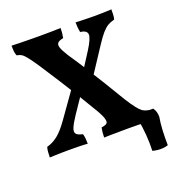

<svg xmlns="http://www.w3.org/2000/svg" viewBox="-150 -805 1039 1108"><g transform="rotate(-20 370.0 -251.5)"><path d="M670 3Q656 2 629 1.5Q602 1 571.5 0.5Q541 0 514 0Q489 0 459.5 0.5Q430 1 404.5 1Q379 1 364 2Q364 -13 365.5 -28Q367 -43 370 -58Q394 -61 403.5 -69Q413 -77 404.5 -103Q396 -129 363 -182Q338 -225 305 -278.5Q272 -332 235 -390Q198 -448 162 -503Q137 -541 121 -562.5Q105 -584 94.5 -595Q84 -606 74 -610Q64 -614 51 -617Q45 -633 44 -648Q43 -663 43 -679Q61 -678 90.5 -677.5Q120 -677 152.5 -676.5Q185 -676 209 -676Q247 -676 284 -676.5Q321 -677 344 -678Q344 -664 342.5 -648.5Q341 -633 338 -618Q315 -614 304.5 -604.5Q294 -595 300 -575Q306 -555 330 -517Q368 -461 404.5 -403.5Q441 -346 473 -293.5Q505 -241 529 -201Q556 -155 575 -128Q594 -101 607.5 -86.5Q621 -72 634 -66.5Q647 -61 663 -58Q667 -45 668.5 -29.5Q670 -14 670 3ZM30 3Q30 -13 31.5 -31Q33 -49 37 -60Q72 -69 103.5 -93.5Q135 -118 174 -173L288 -334L334 -295L254 -177Q226 -135 216.5 -111Q207 -87 217 -75.5Q227 -64 256 -58Q260 -44 261.5 -28.5Q263 -13 263 3Q238 1 205 0.5Q172 0 144 0Q125 0 104 0.5Q83 1 63.5 1.5Q44 2 30 3ZM410 -328 362 -369 448 -503Q487 -565 484.5 -589Q482 -613 442 -618Q439 -632 437.5 -648.5Q436 -665 436 -679Q453 -678 473.5 -677.5Q494 -677 514.5 -676.5Q535 -676 550 -676Q565 -676 585.5 -676.5Q606 -677 625 -677.5Q644 -678 656 -679Q656 -663 655.5 -647.5Q655 -632 651 -618Q627 -612 610 -602Q593 -592 574 -570.5Q555 -549 527 -506ZM599 169Q601 122 597 70Q593 18 583 -31L615 -58H687Q704 -36 704 -2Q698 31 695.5 75Q693 119 694 169Q674 176 648 176Q622 176 599 169Z"/></g></svg>

Font: Vollkorn
Style: Bold
Weight: 700
Designer: Friedrich Althausen
Foundry: Friedrich Althausen
Version: Version 5.000